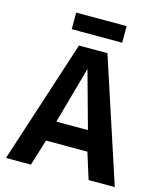

<svg xmlns="http://www.w3.org/2000/svg" viewBox="-127 -969 894 1062"><g transform="rotate(15 320.0 -438.5)"><path d="M9 0 238 -705H401L632 0H482L435 -150H198L152 0ZM226 -266H407L317 -592ZM176 -782V-877H465V-782Z"/></g></svg>

Font: Georama SemiBold
Style: Regular
Weight: 600
Designer: Jean-Baptiste Levee
Foundry: Production Type
Version: Version 1.000